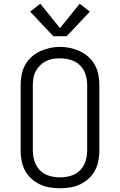

<svg xmlns="http://www.w3.org/2000/svg" viewBox="-20 -996 640 1024"><path d="M300 8Q272 8 244.5 3.5Q217 -1 192 -13Q167 -25 146.5 -44Q126 -63 113 -87.5Q100 -112 95 -139.5Q90 -167 90 -195V-540Q90 -568 95 -595.5Q100 -623 113 -647.5Q126 -672 146.5 -691Q167 -710 192.5 -722Q218 -734 245 -740Q272 -746 300 -746Q328 -746 355 -740Q382 -734 407.5 -722Q433 -710 453.5 -691Q474 -672 487 -647.5Q500 -623 505 -595.5Q510 -568 510 -540V-195Q510 -167 505 -139.5Q500 -112 487 -87.5Q474 -63 453.5 -44Q433 -25 408 -13Q383 -1 355.5 3.5Q328 8 300 8ZM300 -50Q319 -50 338.5 -53.5Q358 -57 375.5 -65.5Q393 -74 407 -88Q421 -102 429.5 -119.5Q438 -137 441.5 -156.5Q445 -176 445 -195V-540Q445 -560 441.5 -579Q438 -598 429.5 -615.5Q421 -633 406.5 -647.5Q392 -662 374.5 -670Q357 -678 337.5 -681.5Q318 -685 298 -685Q279 -685 259.5 -681.5Q240 -678 223 -669Q206 -660 192.5 -646Q179 -632 170 -615Q161 -598 158 -578.5Q155 -559 155 -540V-195Q155 -176 158.5 -156.5Q162 -137 170.5 -119.5Q179 -102 193 -88Q207 -74 224.5 -65.5Q242 -57 261.5 -53.5Q281 -50 300 -50ZM264 -803 141 -934 195 -976 300 -846 405 -976 459 -934 336 -803Z"/></svg>

Font: Iosevka Slab Light Extended
Style: Regular
Weight: 300
Width: 7
Monospace: yes
Designer: Belleve Invis
Foundry: Belleve Invis
Version: Version 11.1.0; ttfautohint (v1.8.3)